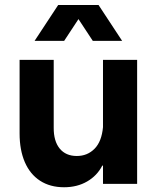

<svg xmlns="http://www.w3.org/2000/svg" viewBox="-20 -747 637 780"><path d="M537.1 0H398.4V-74.2H395.5Q374.5 -33.2 334 -9.8Q293.5 13.7 240.2 13.7Q183.6 13.7 142.8 -12.7Q102.1 -39.1 80.8 -88.4Q59.6 -137.7 59.6 -205.1V-503.9H198.2V-228.5Q197.8 -173.8 222.4 -143.6Q247.1 -113.3 292 -113.3Q335 -113.3 364 -142.6Q393.1 -171.9 398.4 -230.5V-503.9H537.1ZM216.3 -726.6H380.4L476.1 -581.1H356.9L298.8 -669.4L240.7 -581.1H120.6Z"/></svg>

Font: Wanted Sans
Style: Bold
Weight: 700
Designer: Original Design by Kil Hyung-jin and Kang Hanbin, Wanted Lab, Inc; Hangeul from Source Han Sans by Jang Soo-young and Ka
Foundry: Wanted Lab, Inc.
Version: Version 1.000